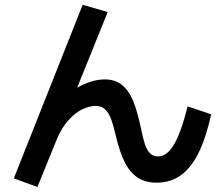

<svg xmlns="http://www.w3.org/2000/svg" viewBox="-20 -749 904 779"><path d="M36.1 -25.4 315.4 -729.5 417 -700.2 293 -393.1Q352.1 -426.8 405.3 -426.8Q447.3 -426.8 475.1 -404.3Q502.9 -381.8 520.3 -339.4Q537.6 -296.9 551.8 -228.5Q560.1 -187.5 567.9 -164.1Q575.7 -140.6 588.4 -127.4Q601.1 -114.3 621.1 -114.3Q657.2 -114.3 686 -162.8Q714.8 -211.4 741.2 -317.4L836.9 -285.2Q815.4 -188.5 784.9 -127.4Q754.4 -66.4 712.6 -37.1Q670.9 -7.8 615.2 -7.8Q567.9 -7.8 536.1 -30Q504.4 -52.2 484.4 -94Q464.4 -135.7 449.2 -201.2Q439.5 -243.2 429.9 -267.8Q420.4 -292.5 405.8 -305.9Q391.1 -319.3 368.2 -319.3Q343.8 -319.3 314.7 -305.9Q285.6 -292.5 257.1 -260.7Q228.5 -229 208 -177.7L131.8 9.8Z"/></svg>

Font: Pretendard GOV SemiBold
Style: Regular
Weight: 600
Designer: Base glyphs from Inter by Rasmus Andersson; Hangeul glyphs from Noto Sans CJK(Source Han Sans) by Jang Soo-young and Kan
Foundry: Kil Hyung-jin
Version: Version 1.309